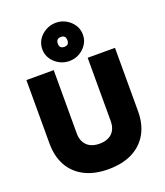

<svg xmlns="http://www.w3.org/2000/svg" viewBox="-174 -1094 1048 1222"><g transform="rotate(-20 350.0 -483.5)"><path d="M348 12Q255 12 188 -22Q121 -56 85.5 -119.5Q50 -183 50 -271H235Q235 -236 249 -211Q263 -186 288.5 -173Q314 -160 350 -160Q386 -160 412 -173Q438 -186 451.5 -211Q465 -236 465 -271H650Q650 -183 614 -119.5Q578 -56 510.5 -22Q443 12 348 12ZM50 -271V-700H235V-271ZM465 -271V-700H650V-271ZM350 -720Q313 -720 281.5 -737.5Q250 -755 231 -784Q212 -813 212 -849Q212 -886 231 -915Q250 -944 281.5 -961.5Q313 -979 350 -979Q387 -979 418 -961.5Q449 -944 468 -915Q487 -886 487 -849Q487 -813 468 -784Q449 -755 418 -737.5Q387 -720 350 -720ZM350 -816Q382 -816 382 -849Q382 -883 350 -883Q317 -883 317 -849Q317 -816 350 -816Z"/></g></svg>

Font: Figtree Light Black
Style: Regular
Weight: 900
Version: Version 2.000